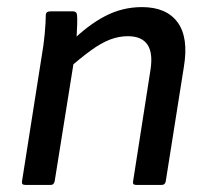

<svg xmlns="http://www.w3.org/2000/svg" viewBox="-20 -521 586 541"><path d="M363 0Q353 0 355 -10L404 -324Q419 -419 340 -419Q315 -419 290 -409.5Q265 -400 235.5 -378.5Q206 -357 166 -322L178 -401Q227 -450 276 -475.5Q325 -501 380 -501Q449 -501 480.5 -458Q512 -415 498 -332L447 -10Q445 0 436 0ZM51 0Q40 0 42 -10L98 -366Q103 -393 106 -426Q109 -459 109 -478Q109 -489 122 -489H186Q196 -489 197 -479Q198 -470 197.5 -453.5Q197 -437 196 -419.5Q195 -402 193 -388L191 -366L134 -10Q133 -6 130.5 -3Q128 0 123 0Z"/></svg>

Font: Sofia Sans Medium
Style: Italic
Weight: 500
Italic angle: -9°
Version: Version 4.101